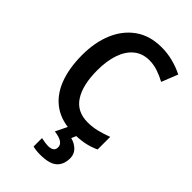

<svg xmlns="http://www.w3.org/2000/svg" viewBox="-285 -814 1143 1143"><g transform="rotate(45 286.5 -242.0)"><path d="M361 -618Q303 -618 263 -585Q223 -552 203 -493Q183 -434 183 -356Q183 -233 227 -164.5Q271 -96 362 -96Q401 -96 438.5 -105Q476 -114 518 -130V-24Q479 -6 439 2Q399 10 348 10Q250 10 185 -34.5Q120 -79 87.5 -161.5Q55 -244 55 -357Q55 -464 90 -546.5Q125 -629 192.5 -676.5Q260 -724 358 -724Q407 -724 453.5 -712Q500 -700 542 -679L501 -576Q468 -594 432.5 -606Q397 -618 361 -618ZM440 128Q440 182 407.5 211Q375 240 298 240Q262 240 236 233V162Q249 165 266 167.5Q283 170 296 170Q317 170 330 161.5Q343 153 343 133Q343 90 262 80L301 0H376L359 39Q394 48 417 71Q440 94 440 128Z"/></g></svg>

Font: Noto Sans Malayalam SemiCondensed SemiBold
Style: Regular
Weight: 600
Width: 4
Designer: Jelle Bosma - Monotype Design Team
Foundry: Monotype Imaging Inc.
Version: Version 2.104; ttfautohint (v1.8.4.7-5d5b)